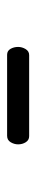

<svg xmlns="http://www.w3.org/2000/svg" viewBox="199 -918 102 540"><g transform="rotate(-90 250.0 -648.0)"><path d="M137 -617Q126 -617 120 -626.5Q114 -636 114 -648Q114 -659 120 -669Q126 -679 138 -679H366Q377 -679 382.5 -669.5Q388 -660 388 -648Q388 -637 382 -627Q376 -617 365 -617Z"/></g></svg>

Font: QiushuiShotai
Style: Regular
Weight: 600
Designer: Fontworks Inc.
Foundry: Fontworks Inc.
Version: Version 1.250